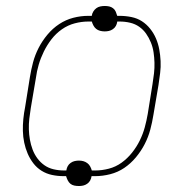

<svg xmlns="http://www.w3.org/2000/svg" viewBox="-20 -581 640 642"><path d="M244 41Q236 41 228.5 39.5Q221 38 215.5 33.5Q210 29 206.5 22Q203 15 201 8H193Q173 8 154 4Q135 0 119 -10Q103 -20 91.5 -35Q80 -50 72.5 -67.5Q65 -85 61 -104Q57 -123 56.5 -143Q56 -163 58 -183Q60 -203 64 -223L80 -323Q84 -348 90.5 -372.5Q97 -397 109 -420.5Q121 -444 138.5 -465Q156 -486 178 -500.5Q200 -515 225 -521.5Q250 -528 275 -528H287V-529Q288 -536 292 -542.5Q296 -549 302 -553.5Q308 -558 315.5 -559.5Q323 -561 330 -561Q338 -561 345 -559.5Q352 -558 358 -553.5Q364 -549 367 -542Q370 -535 372 -528H380Q400 -528 419.5 -524Q439 -520 454.5 -510Q470 -500 482 -485Q494 -470 501.5 -452.5Q509 -435 512.5 -416Q516 -397 517 -377Q518 -357 515.5 -337Q513 -317 510 -297L493 -197Q489 -172 482.5 -147.5Q476 -123 464 -99.5Q452 -76 434.5 -55Q417 -34 395.5 -19.5Q374 -5 348.5 1.5Q323 8 298 8H286V9Q285 16 281.5 22.5Q278 29 271.5 33.5Q265 38 258 39.5Q251 41 244 41ZM202 -11V-12Q203 -19 206.5 -25.5Q210 -32 216.5 -36.5Q223 -41 230 -42.5Q237 -44 244 -44Q252 -44 259 -42Q266 -40 272 -35.5Q278 -31 281.5 -24.5Q285 -18 287 -11H299Q321 -11 344 -17Q367 -23 386.5 -37Q406 -51 421.5 -70.5Q437 -90 447.5 -111.5Q458 -133 464 -155Q470 -177 474 -200L490 -300Q493 -318 495 -336Q497 -354 496.5 -371.5Q496 -389 493.5 -406Q491 -423 484.5 -439Q478 -455 468.5 -468.5Q459 -482 445.5 -491.5Q432 -501 415 -505Q398 -509 380 -509H372V-508Q371 -501 367.5 -494.5Q364 -488 357.5 -483.5Q351 -479 344 -477.5Q337 -476 330 -476Q322 -476 314.5 -478Q307 -480 301.5 -484.5Q296 -489 292.5 -495.5Q289 -502 287 -509H275Q253 -509 230 -503Q207 -497 187 -483Q167 -469 152 -449.5Q137 -430 126.5 -408.5Q116 -387 109.5 -365Q103 -343 100 -320L83 -220Q80 -202 78 -184Q76 -166 76.5 -148.5Q77 -131 80 -114Q83 -97 89 -81Q95 -65 105 -51.5Q115 -38 128.5 -28.5Q142 -19 159 -15Q176 -11 194 -11Z"/></svg>

Font: Iosevka Thin Extended Oblique
Style: Regular
Weight: 100
Width: 7
Italic angle: -9°
Monospace: yes
Designer: Belleve Invis
Foundry: Belleve Invis
Version: Version 32.5.0; ttfautohint (v1.8.4)